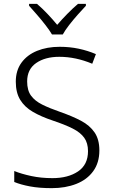

<svg xmlns="http://www.w3.org/2000/svg" viewBox="-20 -967 586 997"><path d="M496 -186Q496 -122 464 -78Q432 -34 376 -12Q320 10 249 10Q184 10 136 1Q88 -8 54 -22V-79Q91 -64 142 -53Q193 -42 252 -42Q334 -42 385.5 -77Q437 -112 437 -182Q437 -224 417.5 -251.5Q398 -279 357.5 -299.5Q317 -320 254 -341Q194 -361 151 -386Q108 -411 85 -448.5Q62 -486 62 -543Q62 -601 91.5 -641.5Q121 -682 172.5 -703Q224 -724 290 -724Q342 -724 389 -714Q436 -704 478 -686L459 -636Q373 -672 288 -672Q214 -672 167.5 -639.5Q121 -607 121 -544Q121 -498 141 -470.5Q161 -443 199 -424Q237 -405 292 -386Q355 -364 400.5 -340Q446 -316 471 -279.5Q496 -243 496 -186ZM250 -788Q237 -810 216 -837Q195 -864 172 -890.5Q149 -917 131 -937V-947H172Q199 -924 226.5 -895Q254 -866 277 -838Q301 -866 329.5 -895Q358 -924 385 -947H426V-937Q407 -917 383.5 -890.5Q360 -864 339 -837Q318 -810 306 -788Z"/></svg>

Font: Noto Sans Myanmar Light
Style: Regular
Weight: 300
Designer: Monotype Design Team
Foundry: Monotype Imaging Inc.
Version: Version 2.107; ttfautohint (v1.8.4.7-5d5b)